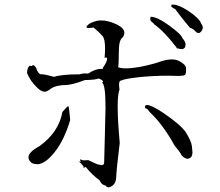

<svg xmlns="http://www.w3.org/2000/svg" viewBox="-20 -800 960 837"><path d="M453 17Q485 10 486.5 -27.5Q488 -65 502 -177Q493 -275 493 -334Q493 -390 501 -410Q499 -423 499 -431Q499 -449 508 -449H510Q518 -456 590 -464Q652 -470 711 -470L756 -469Q780 -469 785.5 -473Q791 -477 791 -492V-502Q791 -518 761 -534Q747 -541 729 -541Q702 -541 666 -527Q582 -502 528 -502Q508 -502 495 -507Q498 -521 498 -574.5Q498 -628 516 -638Q522 -648 522 -657Q522 -677 490 -693Q452 -711 421 -711L406 -710Q371 -702 360 -688Q357 -685 357 -682Q357 -678 368 -678Q375 -678 388 -680Q411 -661 427 -643Q438 -630 438 -589Q438 -571 436 -548L443 -549Q447 -549 447 -545Q447 -530 428 -504V-501Q428 -499 426 -499L422 -500Q395 -500 364 -479L352 -480Q338 -480 327 -476Q248 -476 216 -465Q176 -476 165 -476H161Q146 -476 138 -503Q130 -516 125 -516L122 -515Q119 -512 116 -512Q113 -512 111 -514Q98 -507 98 -481Q112 -447 142 -418Q160 -400 175 -400Q185 -400 200.5 -412.5Q216 -425 253 -429H261Q294 -429 350 -451Q400 -452 409 -458Q429 -451 429 -444Q429 -442 425 -439Q440 -433 440 -330Q440 -303 437 -204Q434 -105 434 -91Q433 -80 423 -80Q420 -80 409.5 -82.5Q399 -85 365 -102L348 -101Q334 -101 333 -106Q329 -104 329 -102Q329 -99 334 -97L322 -94L323 -95Q328 -95 345 -74Q343 -72 343 -70Q343 -69 345 -69L354 -72Q381 -38 414 -14Q423 7 444 10Q441 10 441 11Q441 13 453 17ZM142 -84Q176 -84 218 -136.5Q260 -189 286 -277Q281 -337 278 -337Q273 -337 252 -312Q236 -223 152 -163Q104 -137 104 -114Q104 -101 119 -89Q130 -84 142 -84ZM795 -108Q819 -108 819 -137Q819 -141 816.5 -163Q814 -185 789 -225Q765 -258 693 -307Q641 -342 622 -342Q614 -342 612 -337Q612 -327 617.5 -326.5Q623 -326 632 -312Q690 -258 742 -164Q763 -140 769 -127.5Q775 -115 794 -108ZM771 -586Q789 -586 789 -606Q789 -618 775 -634Q772 -649 718.5 -688Q665 -727 637 -727Q635 -722 635 -717Q635 -709 643 -703.5Q651 -698 652 -694Q692 -667 748 -595Q752 -587 753 -587V-590Q763 -586 771 -586ZM845 -656Q852 -656 858 -664Q864 -672 864 -680Q864 -688 857 -697Q849 -721 797 -755Q757 -780 735 -780Q728 -780 722 -777L727 -778Q728 -778 728 -777L726 -774Q726 -769 744 -760Q770 -724 808 -679Q822 -675 830 -665.5Q838 -656 845 -656Z"/></svg>

Font: Xiaobo Songti 小帛宋体
Style: Regular
Weight: 400
Version: Version 1.501;March 17, 2024;FontCreator 14.0.0.2814 64-bit